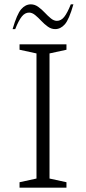

<svg xmlns="http://www.w3.org/2000/svg" viewBox="-20 -864 396 884"><path d="M70 0V-25L148 -42V-618L70 -635V-660H286V-635L208 -618V-42L286 -25V0ZM38 -730Q58 -799 77.5 -821.5Q97 -844 122 -844Q140 -844 156 -832.5Q172 -821 186 -806Q200 -791 214 -779.5Q228 -768 242 -768Q261 -768 275.5 -786Q290 -804 306 -844H318Q298 -774 278.5 -752Q259 -730 234 -730Q216 -730 200 -741.5Q184 -753 170 -768Q156 -783 142 -794.5Q128 -806 114 -806Q95 -806 80.5 -788Q66 -770 50 -730Z"/></svg>

Font: Spectral SC ExtraLight
Style: Regular
Weight: 275
Designer: Jean-Baptiste Levee
Foundry: Production Type
Version: Version 2.001